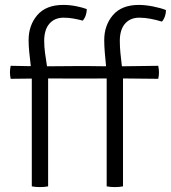

<svg xmlns="http://www.w3.org/2000/svg" viewBox="-20 -759 696 782"><path d="M176 0Q161.5 3 142.5 3Q124 3 109.5 0V-439L23.5 -438Q20.5 -451 20.5 -464.5Q20.5 -476 23.5 -491L105.5 -489.5Q102 -519.5 99.2 -546Q96.5 -572.5 96.5 -595.5Q96.5 -656 132 -697.5Q167.5 -739 238 -739Q263.5 -739 290 -733.8Q316.5 -728.5 333.5 -722Q333.5 -709.5 329.2 -696.8Q325 -684 317 -675Q298.5 -680 279 -683.5Q259.5 -687 239 -687Q202.5 -687 181.2 -662.5Q160 -638 160 -592.5Q160 -568.5 163.5 -542.8Q167 -517 171.5 -489L305 -490H332L412 -489Q409 -518.5 406.8 -545.5Q404.5 -572.5 404.5 -595.5Q404.5 -656 440 -697.5Q475.5 -739 546 -739Q571 -739 603 -732.8Q635 -726.5 656 -718Q656 -705.5 651.8 -692.8Q647.5 -680 639.5 -671Q617 -678 593 -682.5Q569 -687 547 -687Q510.5 -687 489.2 -662.5Q468 -638 468 -592.5Q468 -568.5 470.5 -542.8Q473 -517 476.5 -489L624.5 -491Q627.5 -476 627.5 -464.5Q627.5 -451 624.5 -438L481 -439.5V0Q466.5 3 447.5 3Q429 3 414.5 0V-439.5L332 -439H305L176 -439.5Z"/></svg>

Font: Signika Negative SC Light
Style: Regular
Weight: 300
Designer: Anna Giedryś
Foundry: Anna Giedryś
Version: Version 2.000; ttfautohint (v1.8.3) -l 8 -r 50 -G 200 -x 9 -